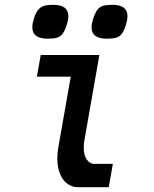

<svg xmlns="http://www.w3.org/2000/svg" viewBox="-20 -779 640 799"><path d="M218.5 -120Q218.5 -142 223 -167.5L274.5 -460H133.5L149.5 -550H393.5L331 -194Q328.5 -181 328.5 -164.5Q328.5 -132.5 341.2 -114.8Q354 -97 372.5 -97H449.5L442 -53L432.5 0H305Q280 0 260.2 -14.5Q240.5 -29 229.5 -56.2Q218.5 -83.5 218.5 -120ZM114.5 -665.5Q114.5 -680.5 121.5 -703Q129 -726.5 139.2 -738.5Q149.5 -750.5 163.8 -754.8Q178 -759 201 -759Q264.5 -759 264.5 -711.5Q264.5 -695.5 257 -673.5Q249 -649.5 240 -638Q231 -626.5 217 -622.2Q203 -618 178.5 -618Q114.5 -618 114.5 -665.5ZM361 -665.5Q361 -680 368 -702Q376.5 -727 385.8 -739Q395 -751 409 -755Q423 -759 447.5 -759Q510.5 -759 510.5 -711.5Q510.5 -696.5 503.5 -674Q495.5 -649.5 486.8 -638Q478 -626.5 464 -622.2Q450 -618 424.5 -618Q361 -618 361 -665.5Z"/></svg>

Font: JuliaMono
Style: Bold Italic
Weight: 700
Italic angle: -9°
Monospace: yes
Designer: cormullion
Foundry: corm
Version: Version 0.057; ttfautohint (v1.8.4)